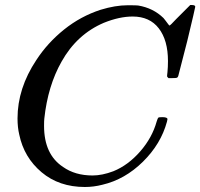

<svg xmlns="http://www.w3.org/2000/svg" viewBox="-20 -725 800 767"><path d="M651 -481Q651 -564 614.5 -611.5Q578 -659 510 -659Q457 -659 395 -634Q287 -588 226 -479Q171 -382 157 -251Q156 -243 156 -222Q156 -108 232 -58Q280 -24 350 -24Q388 -24 433 -41Q492 -65 540 -120Q588 -175 606 -240Q610 -253 612.5 -255Q615 -257 628 -257Q649 -257 649 -249Q649 -247 647 -239Q623 -150 551 -79Q479 -8 389 13Q354 22 319 22Q216 22 146 -37Q76 -96 57 -187Q50 -216 50 -252Q50 -372 125 -485Q170 -554 236 -607Q302 -660 382 -686Q441 -704 490 -704Q526 -704 532 -703Q592 -693 633 -653Q635 -651 641 -643Q647 -635 651.5 -629Q656 -623 657 -623Q660 -623 684 -649L725 -690L740 -705H746Q760 -705 760 -698Q760 -694 728 -561Q692 -422 692 -421Q690 -416 687 -414.5Q684 -413 669 -413H653Q648 -418 647.5 -419.5Q647 -421 649 -437Q651 -457 651 -481Z"/></svg>

Font: MathJax_Math
Style: Regular
Weight: 400
Version: Version 1.1